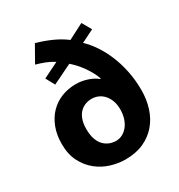

<svg xmlns="http://www.w3.org/2000/svg" viewBox="-179 -866 927 996"><g transform="rotate(-30 285.0 -368.0)"><path d="M254 -457Q288 -457 321.5 -446Q355 -435 378 -416L381 -418Q374 -439 362 -460.5Q350 -482 336 -501.5Q322 -521 306.5 -537.5Q291 -554 278 -565L161 -508L132 -561L225 -607Q202 -622 176.5 -632Q151 -642 122 -650L177 -747Q221 -735 265.5 -715.5Q310 -696 345 -669L438 -717L470 -661L394 -623Q422 -597 447 -560Q472 -523 491.5 -477Q511 -431 522.5 -376Q534 -321 534 -260Q534 -203 518 -153.5Q502 -104 470.5 -67.5Q439 -31 392.5 -10Q346 11 284 11Q241 11 197 -2.5Q153 -16 117 -45Q81 -74 58.5 -118Q36 -162 36 -224Q36 -279 53 -322.5Q70 -366 99.5 -396Q129 -426 168.5 -441.5Q208 -457 254 -457ZM286 -350Q268 -350 250 -343.5Q232 -337 217.5 -323Q203 -309 194 -285Q185 -261 185 -227Q185 -191 194 -166Q203 -141 218 -126Q233 -111 251.5 -104Q270 -97 289 -97Q310 -97 328.5 -107Q347 -117 360.5 -134.5Q374 -152 381.5 -176Q389 -200 389 -228Q389 -258 380.5 -280.5Q372 -303 358 -318.5Q344 -334 325.5 -342Q307 -350 286 -350Z"/></g></svg>

Font: Mukta Malar ExtraBold
Style: Regular
Weight: 800
Designer: Aadarsh Rajan, Girish Dalvi, Yashodeep Gholap
Foundry: Ek Type
Version: Version 2.538;PS 1.000;hotconv 16.6.51;makeotf.lib2.5.65220;